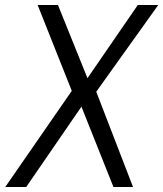

<svg xmlns="http://www.w3.org/2000/svg" viewBox="-20 -745 650 765"><path d="M266 -383 130 -725H211L328.5 -433.5L529 -725H610.5L363.5 -379.5L510 0H432L304.5 -320L84.5 0H1Z"/></svg>

Font: JuliaMono Light
Style: Italic
Weight: 300
Italic angle: -9°
Monospace: yes
Designer: cormullion
Foundry: corm
Version: Version 0.054; ttfautohint (v1.8.4)